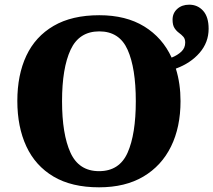

<svg xmlns="http://www.w3.org/2000/svg" viewBox="-20 -790 911 820"><path d="M403 10Q286 10 208.5 -36Q131 -82 92.5 -165Q54 -248 54 -359Q54 -470 92.5 -552Q131 -634 209 -679.5Q287 -725 404 -725Q518 -725 596 -677Q674 -629 713 -544Q738 -554 754.5 -569.5Q771 -585 771 -608Q771 -624 763 -633Q755 -642 744 -650Q733 -658 725 -670.5Q717 -683 717 -706Q717 -734 737 -752Q757 -770 788 -770Q824 -770 847.5 -744Q871 -718 871 -667Q871 -609 832.5 -564.5Q794 -520 731 -497Q751 -433 751 -358Q751 -247 710.5 -164.5Q670 -82 592.5 -36Q515 10 403 10ZM403 -59Q490 -59 525 -138Q560 -217 560 -358Q560 -499 525 -577.5Q490 -656 404 -656Q318 -656 281.5 -577.5Q245 -499 245 -358Q245 -217 281 -138Q317 -59 403 -59Z"/></svg>

Font: Noto Serif ExtraBold
Style: Regular
Weight: 800
Designer: Monotype Design Team
Foundry: Monotype Imaging Inc.
Version: Version 2.014